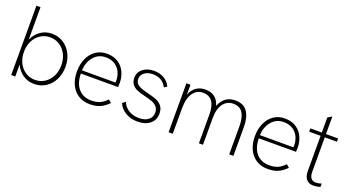

<svg xmlns="http://www.w3.org/2000/svg" viewBox="-49 -1253 3323 1815"><g transform="rotate(20 1613.0 -345.5)"><path d="M124 -120V0H83V-697H124V-370Q149 -429 199.5 -464Q250 -499 314 -499Q377 -499 428 -467Q479 -435 509 -377.5Q539 -320 539 -247Q539 -176 510 -118Q481 -60 429.5 -27Q378 6 314 6Q250 6 200 -28Q150 -62 124 -120ZM497 -247Q497 -308 472.5 -356.5Q448 -405 405 -433Q362 -461 308 -461Q255 -461 212 -433Q169 -405 145 -356.5Q121 -308 121 -247Q121 -186 145 -137.5Q169 -89 212 -61Q255 -33 308 -33Q362 -33 405 -61Q448 -89 472.5 -137.5Q497 -186 497 -247Z M655 -243Q655 -316 680.5 -374Q706 -432 754 -465.5Q802 -499 866 -499Q937 -499 983.5 -466.5Q1030 -434 1051.5 -384Q1073 -334 1073 -280Q1073 -258 1071 -238H697Q698 -141 745.5 -86.5Q793 -32 875 -32Q925 -32 960 -47Q995 -62 1030 -99L1060 -73Q1017 -30 974.5 -12Q932 6 874 6Q806 6 756.5 -26Q707 -58 681 -114.5Q655 -171 655 -243ZM1033 -270 1034 -293Q1034 -334 1016.5 -373Q999 -412 961.5 -437.5Q924 -463 867 -463Q794 -463 747.5 -409Q701 -355 696 -270Z M1158 -109 1188 -133Q1206 -86 1250.5 -58Q1295 -30 1355 -30Q1414 -30 1449 -57Q1484 -84 1484 -131Q1484 -167 1464 -189Q1444 -211 1415 -222Q1386 -233 1337 -245Q1289 -256 1257 -269.5Q1225 -283 1205 -308.5Q1185 -334 1185 -374Q1185 -429 1228.5 -464Q1272 -499 1342 -499Q1396 -499 1440 -474.5Q1484 -450 1507 -402L1479 -383Q1437 -465 1341 -465Q1290 -465 1257 -440.5Q1224 -416 1224 -378Q1224 -337 1254 -317Q1284 -297 1348 -282Q1406 -268 1441.5 -254.5Q1477 -241 1501 -212.5Q1525 -184 1525 -135Q1525 -71 1478.5 -32.5Q1432 6 1354 6Q1284 6 1232 -25.5Q1180 -57 1158 -109Z M1666 -493H1707V-391Q1726 -445 1765 -472Q1804 -499 1856 -499Q1971 -499 2003 -388Q2046 -499 2158 -499Q2242 -499 2280 -443Q2318 -387 2318 -289V0H2276V-280Q2276 -368 2246.5 -415.5Q2217 -463 2149 -463Q2088 -463 2050 -413Q2012 -363 2012 -268V0H1971V-290Q1971 -463 1845 -463Q1784 -463 1746 -410.5Q1708 -358 1708 -254V0H1666Z M2445 -243Q2445 -316 2470.5 -374Q2496 -432 2544 -465.5Q2592 -499 2656 -499Q2727 -499 2773.5 -466.5Q2820 -434 2841.5 -384Q2863 -334 2863 -280Q2863 -258 2861 -238H2487Q2488 -141 2535.5 -86.5Q2583 -32 2665 -32Q2715 -32 2750 -47Q2785 -62 2820 -99L2850 -73Q2807 -30 2764.5 -12Q2722 6 2664 6Q2596 6 2546.5 -26Q2497 -58 2471 -114.5Q2445 -171 2445 -243ZM2823 -270 2824 -293Q2824 -334 2806.5 -373Q2789 -412 2751.5 -437.5Q2714 -463 2657 -463Q2584 -463 2537.5 -409Q2491 -355 2486 -270Z M3028 -105V-460H2913V-493H3028V-644L3070 -670V-493H3192V-460H3070V-115Q3070 -29 3134 -29Q3162 -29 3192 -39V-5Q3154 6 3124 6Q3078 6 3053 -22.5Q3028 -51 3028 -105Z"/></g></svg>

Font: Hanken Grotesk ExtraLight
Style: Regular
Weight: 200
Designer: Alfredo Marco Pradil
Foundry: Hanken Design Co.
Version: Version 3.014